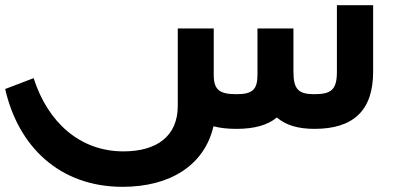

<svg xmlns="http://www.w3.org/2000/svg" viewBox="-20 -498 1528 742"><path d="M1282 -478V-221C1282 -152 1261 -134 1195 -134C1134 -134 1114 -152 1114 -221V-388H975V-209C975 -151 955 -134 894 -134C828 -134 806 -151 806 -209V-388H667V-89C667 30 584 87 457 87C290 87 165 -24 110 -196L0 -154C50 66 208 224 454 224C637 224 770 141 805 -10C831 -3 861 0 894 0C962 0 1014 -14 1050 -44C1084 -14 1133 0 1195 0C1346 0 1422 -71 1422 -221V-478Z"/></svg>

Font: Juman SemiBold
Style: Regular
Weight: 600
Designer: Bandar Raffah (Arabic) Julieta Ulanovsky (Latin)
Foundry: Caramella
Version: Version 5.022;PS 005.022;hotconv 1.0.88;makeotf.lib2.5.64775